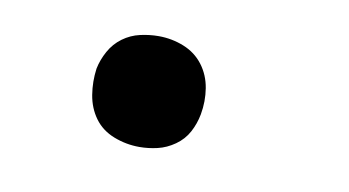

<svg xmlns="http://www.w3.org/2000/svg" viewBox="-35 -241 571 314"><g transform="rotate(10 250.0 -84.0)"><path d="M208 8Q186 8 165.5 0Q145 -8 133 -24.5Q121 -41 117.5 -62.5Q114 -84 117 -106Q120 -121 128 -135.5Q136 -150 149 -159.5Q162 -169 177.5 -172.5Q193 -176 208 -176Q230 -176 250 -168Q270 -160 282.5 -143.5Q295 -127 298.5 -105.5Q302 -84 298 -62Q295 -46 287.5 -32Q280 -18 266.5 -8.5Q253 1 238 4.5Q223 8 208 8Z"/></g></svg>

Font: Iosevka Curly Slab SmBdObl
Style: Regular
Weight: 600
Italic angle: -9°
Monospace: yes
Designer: Belleve Invis
Foundry: Belleve Invis
Version: Version 11.0.0; ttfautohint (v1.8.3)